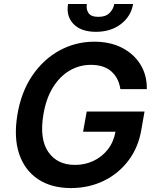

<svg xmlns="http://www.w3.org/2000/svg" viewBox="-20 -950 795 980"><path d="M594.5 -495Q585.9 -552.6 547.9 -585.8Q509.9 -619 443.9 -619Q385.3 -619 335 -589.5Q284.8 -560 249.8 -503.2Q214.8 -446.4 201.3 -364.3Q180.8 -240.8 226.4 -174.5Q272 -108.3 362.9 -108.3Q413.4 -108.3 456.7 -128.6Q500 -148.8 529.8 -186.6Q559.7 -224.4 569.6 -277.7H404.1L422.6 -380.7H717.7L702.4 -293.3Q687.5 -199.6 636.4 -131.6Q585.2 -63.6 509.1 -26.8Q432.9 9.9 342.3 9.9Q242.5 9.9 174.4 -35.3Q106.2 -80.6 77.9 -164.2Q49.7 -247.9 68.5 -362.9Q87.7 -480.1 144.7 -563.9Q201.7 -647.7 284.1 -692.5Q366.5 -737.2 461.3 -737.2Q541.9 -737.2 602.5 -706.3Q663 -675.4 696.7 -620.9Q730.5 -566.4 729.4 -495ZM563.2 -929.7H659.4Q649.1 -867.5 597.7 -827.6Q546.2 -787.6 469.5 -787.6Q393.5 -787.6 355.1 -827.6Q316.8 -867.5 327.4 -929.7H423.3Q418.7 -904.1 431.3 -884.1Q443.9 -864 482.2 -864Q519.9 -864 539.4 -883.9Q558.9 -903.8 563.2 -929.7Z"/></svg>

Font: Inter UI Semi Bold
Style: Italic
Weight: 600
Italic angle: -9.39999°
Designer: Rasmus Andersson
Foundry: rsms
Version: 3.2;8d6f07862